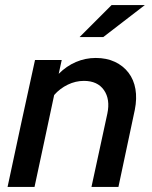

<svg xmlns="http://www.w3.org/2000/svg" viewBox="-20 -742 605 762"><path d="M10 0Q37 -127 64 -252Q91 -377 119 -504H225Q222 -490 219 -476.5Q216 -463 213 -449Q244 -480 281.5 -496Q319 -512 360 -512Q403 -512 436 -496.5Q469 -481 490 -453.5Q511 -426 517.5 -388.5Q524 -351 515 -306Q499 -229 482.5 -153Q466 -77 450 0H343L406 -291Q418 -348 392.5 -384.5Q367 -421 313 -421Q280 -421 249 -406Q218 -391 195 -365Q175 -273 156 -182Q137 -91 117 0ZM423 -722H555Q513 -690 472.5 -658.5Q432 -627 390 -595H296Z"/></svg>

Font: Rosa Sans Medium
Style: Italic
Weight: 500
Italic angle: -12°
Designer: Pentagram / MCKL
Foundry: Pentagram / MCKL
Version: Version 1.005;September 16, 2019;FontCreator 11.5.0.2425 64-